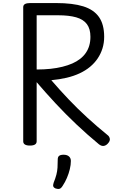

<svg xmlns="http://www.w3.org/2000/svg" viewBox="-20 -939 761 1257"><path d="M176 14Q154 14 143 7Q132 0 132 -14V-892Q132 -906 143.5 -912.5Q155 -919 177 -919H347Q456 -919 525 -897.5Q594 -876 628 -827.5Q662 -779 662 -698Q662 -658 651 -622.5Q640 -587 619.5 -556.5Q599 -526 569.5 -501.5Q540 -477 501.5 -459Q463 -441 416.5 -430Q370 -419 316 -414Q370 -351 429 -289Q488 -227 552 -168.5Q616 -110 685 -54Q696 -46 699 -30.5Q702 -15 683 4Q670 16 656 16.5Q642 17 627 5Q552 -57 480.5 -124.5Q409 -192 344 -262Q279 -332 220 -401V-14Q220 0 209 7Q198 14 176 14ZM220 -484Q269 -484 311 -488.5Q353 -493 389 -502Q425 -511 453.5 -523.5Q482 -536 504.5 -553.5Q527 -571 542 -593Q557 -615 564.5 -641Q572 -667 572 -698Q572 -750 549 -781Q526 -812 479 -825.5Q432 -839 361 -839H220ZM344 295Q332 290 329 281.5Q326 273 331 258Q343 228 349 205Q355 182 356.5 158.5Q358 135 358 105Q358 88 367.5 81Q377 74 396 74Q419 74 431.5 85Q444 96 444 115Q444 140 437 169Q430 198 418 226Q406 254 390 278Q380 294 370 297Q360 300 344 295Z"/></svg>

Font: Playwrite DE Grund
Style: Regular
Weight: 400
Designer: Veronika Burian, José Scaglione
Foundry: TypeTogether
Version: Version 1.002